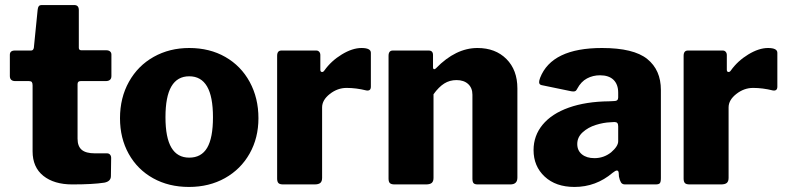

<svg xmlns="http://www.w3.org/2000/svg" viewBox="-20 -730 3119 760"><path d="M299 -409Q287 -409 287 -397V-181Q287 -151 303.5 -137Q320 -123 356 -123H404Q411 -123 415.5 -118Q420 -113 420 -105L419 -33Q419 -12 393 -7Q348 0 266 0Q194 0 151.5 -34Q109 -68 109 -131V-392Q109 -401 106 -405Q103 -409 95 -409H41Q19 -409 19 -429V-513Q19 -530 39 -530H103Q112 -530 114 -541L129 -691Q130 -701 133.5 -705.5Q137 -710 146 -710H274Q292 -710 292 -690V-541Q292 -531 302 -531H401Q410 -531 415.5 -526.5Q421 -522 421 -514V-429Q421 -409 398 -409Z M455 -262Q455 -343 490.5 -406.5Q526 -470 588.5 -505Q651 -540 729 -540Q810 -540 872 -504.5Q934 -469 968.5 -405.5Q1003 -342 1003 -262Q1003 -184 968 -122Q933 -60 870.5 -25Q808 10 728 10Q648 10 586 -24.5Q524 -59 489.5 -121Q455 -183 455 -262ZM823 -266Q823 -348 799.5 -388Q776 -428 729 -428Q682 -428 658.5 -388Q635 -348 635 -266Q635 -185 658.5 -145.5Q682 -106 729 -106Q777 -106 800 -145Q823 -184 823 -266Z M1077 -23V-509Q1077 -530 1094 -530H1232Q1239 -530 1243.5 -525Q1248 -520 1248 -512V-454Q1248 -445 1255 -445Q1260 -445 1264 -451Q1291 -489 1333 -514.5Q1375 -540 1411 -540Q1448 -540 1448 -521V-387Q1448 -369 1430 -372Q1390 -382 1352 -382Q1316 -382 1285.5 -358Q1255 -334 1255 -305V-26Q1255 -12 1248 -6Q1241 0 1225 0H1101Q1087 0 1082 -5.5Q1077 -11 1077 -23Z M1518 -23V-509Q1518 -530 1535 -530H1677Q1694 -530 1694 -512V-464Q1694 -456 1699 -456Q1702 -456 1706 -460Q1784 -540 1870 -540Q1941 -540 1984.5 -496.5Q2028 -453 2028 -380V-27Q2028 0 2000 0H1871Q1859 0 1854.5 -5Q1850 -10 1850 -23V-355Q1850 -382 1833 -397.5Q1816 -413 1787 -413Q1760 -413 1738.5 -399.5Q1717 -386 1696 -357V-26Q1696 -12 1689 -6Q1682 0 1666 0H1542Q1529 0 1523.5 -5Q1518 -10 1518 -23Z M2254 10Q2180 10 2136 -31Q2092 -72 2092 -136Q2092 -193 2128 -236.5Q2164 -280 2231.5 -304Q2299 -328 2391 -329L2411 -330Q2427 -330 2427 -344V-363Q2427 -396 2408.5 -414Q2390 -432 2355 -432Q2327 -432 2303.5 -419.5Q2280 -407 2265 -379Q2262 -373 2259 -370.5Q2256 -368 2250 -368Q2244 -368 2240 -369L2124 -393Q2114 -395 2114 -405Q2114 -411 2118 -422Q2164 -540 2363 -540Q2488 -540 2542 -496.5Q2596 -453 2596 -374V-25Q2596 -10 2592 -5Q2588 0 2575 0H2454Q2443 0 2438 -8Q2433 -16 2430 -31L2429 -46Q2428 -55 2422 -55Q2416 -55 2405 -46Q2339 10 2254 10ZM2412 -247 2396 -246Q2369 -245 2338.5 -235.5Q2308 -226 2286.5 -206.5Q2265 -187 2265 -160Q2265 -134 2283.5 -119Q2302 -104 2333 -104Q2370 -104 2399 -127Q2427 -151 2427 -171V-230Q2427 -239 2423.5 -243Q2420 -247 2412 -247Z M2686 -23V-509Q2686 -530 2703 -530H2841Q2848 -530 2852.5 -525Q2857 -520 2857 -512V-454Q2857 -445 2864 -445Q2869 -445 2873 -451Q2900 -489 2942 -514.5Q2984 -540 3020 -540Q3057 -540 3057 -521V-387Q3057 -369 3039 -372Q2999 -382 2961 -382Q2925 -382 2894.5 -358Q2864 -334 2864 -305V-26Q2864 -12 2857 -6Q2850 0 2834 0H2710Q2696 0 2691 -5.5Q2686 -11 2686 -23Z"/></svg>

Font: Libre Franklin ExtraBold
Style: Regular
Weight: 800
Designer: Pablo Impallari, Rodrigo Fuenzalida
Foundry: Impallari Type
Version: Version 1.002; ttfautohint (v1.5)